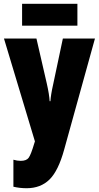

<svg xmlns="http://www.w3.org/2000/svg" viewBox="-20 -757 526 1017"><path d="M97 -737V-621H390V-737ZM165 -8 162 1Q144 62 132 78.5Q120 95 90 95Q71 95 51 89V232Q85 240 121 240Q195 240 242 194Q289 148 320 35L483 -553H313L262 -312Q255 -281 251.5 -259Q248 -237 247 -221H243Q241 -257 228 -314L173 -553H1Z"/></svg>

Font: Noto Sans Display Condensed Black
Style: Regular
Weight: 900
Width: 3
Designer: Monotype Design team
Foundry: Monotype Imaging Inc.
Version: 1.000